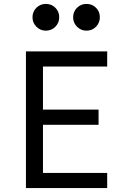

<svg xmlns="http://www.w3.org/2000/svg" viewBox="-20 -963 640 983"><path d="M112.8 0H528.8V-77.6H200V-324.2H484.6V-401.8H200V-622.4H528.8V-700H112.8ZM146.4 -874.6Q146.4 -846.2 166.4 -826.1Q186.4 -806 214.8 -806Q243.8 -806 263.5 -826.1Q283.2 -846.2 283.2 -874.6Q283.2 -903.6 263.5 -923.3Q243.8 -943 214.8 -943Q186.4 -943 166.4 -923.3Q146.4 -903.6 146.4 -874.6ZM354.4 -874.6Q354.4 -846.2 374.4 -826.1Q394.4 -806 422.8 -806Q451.8 -806 471.5 -826.1Q491.2 -846.2 491.2 -874.6Q491.2 -903.6 471.5 -923.3Q451.8 -943 422.8 -943Q394.4 -943 374.4 -923.3Q354.4 -903.6 354.4 -874.6Z"/></svg>

Font: CommitMonoV143 ExtLt
Style: Regular
Weight: 200
Monospace: yes
Designer: Eigil Nikolajsen
Foundry: Eigil Nikolajsen
Version: Version 1.143